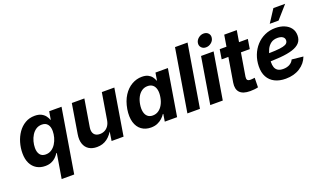

<svg xmlns="http://www.w3.org/2000/svg" viewBox="-90 -1328 3515 2099"><g transform="rotate(-20 1667.5 -278.5)"><path d="M484.9 204.1H338.9L386.7 -82.5H381.3Q365.7 -57.6 343.8 -36.6Q321.8 -15.6 291.5 -3.2Q261.2 9.3 221.2 9.3Q165 9.3 122.3 -16.1Q79.6 -41.5 55.9 -89.6Q32.2 -137.7 32.2 -206.5Q32.2 -269 49.8 -329.6Q67.4 -390.1 101.3 -439.2Q135.3 -488.3 184.6 -517.6Q233.9 -546.9 296.9 -546.9Q342.3 -546.9 372.1 -531.7Q401.9 -516.6 419.4 -493.2Q437 -469.7 444.8 -446.3H448.7L464.4 -539.1H607.9ZM268.6 -107.9Q307.1 -107.9 336.4 -127.4Q365.7 -147 386 -179Q406.2 -210.9 416.5 -248.8Q426.8 -286.6 426.8 -323.2Q426.8 -373 404.1 -401.4Q381.3 -429.7 337.4 -429.7Q298.8 -429.7 269.5 -410.2Q240.2 -390.6 220.5 -358.6Q200.7 -326.7 190.7 -288.8Q180.7 -251 180.7 -214.4Q180.7 -165.5 202.6 -136.7Q224.6 -107.9 268.6 -107.9Z M823.7 7.8Q767.6 7.8 729.7 -16.6Q691.9 -41 676.3 -87.2Q660.6 -133.3 671.4 -197.3L727.5 -539.1H873.5L821.3 -223.1Q813 -172.4 834.2 -143.8Q855.5 -115.2 901.4 -115.2Q932.1 -115.2 957.8 -128.2Q983.4 -141.1 1001.2 -166.7Q1019 -192.4 1025.4 -229.5L1076.7 -539.1H1222.2L1133.3 0H994.1L1014.6 -135.7H1026.9Q993.7 -67.4 943.1 -29.8Q892.6 7.8 823.7 7.8Z M1451.2 9.3Q1387.7 9.3 1342.5 -23.4Q1297.4 -56.2 1278.8 -118.4Q1260.3 -180.7 1274.4 -269Q1290 -359.4 1329.8 -421.1Q1369.6 -482.9 1425.5 -514.9Q1481.4 -546.9 1543 -546.9Q1586.4 -546.9 1614.3 -533Q1642.1 -519 1658.4 -497.1Q1674.8 -475.1 1682.1 -452.1H1686.5L1700.7 -539.1H1845.2L1756.3 0H1612.8L1626.5 -85H1621.1Q1606 -61 1582 -39.6Q1558.1 -18.1 1525.9 -4.4Q1493.7 9.3 1451.2 9.3ZM1514.2 -107.9Q1551.8 -107.9 1581.5 -128.2Q1611.3 -148.4 1631.3 -184.8Q1651.4 -221.2 1659.2 -269.5Q1667.5 -318.4 1659.4 -354.2Q1651.4 -390.1 1628.2 -409.9Q1605 -429.7 1567.4 -429.7Q1529.8 -429.7 1500.2 -409.4Q1470.7 -389.2 1451.2 -353.3Q1431.6 -317.4 1423.8 -269.5Q1416 -221.7 1423.6 -185.1Q1431.2 -148.4 1454.1 -128.2Q1477.1 -107.9 1514.2 -107.9Z M2142.6 -727.5 2022 0H1876L1996.6 -727.5Z M2142.1 0 2231 -539.1H2377L2287.6 0ZM2315.4 -608.9Q2281.7 -608.9 2262 -630.9Q2242.2 -652.8 2247.1 -684.6Q2252.4 -716.3 2279.8 -738.3Q2307.1 -760.3 2340.3 -760.3Q2374.5 -760.3 2394.3 -738.3Q2414.1 -716.3 2408.7 -684.6Q2403.8 -652.8 2376.5 -630.9Q2349.1 -608.9 2315.4 -608.9Z M2775.4 -539.1 2757.3 -427.2H2430.2L2448.2 -539.1ZM2548.8 -671.4H2694.8L2609.9 -159.7Q2606 -133.3 2615.5 -121.6Q2625 -109.9 2651.9 -109.9Q2661.1 -109.9 2676.8 -111.6Q2692.4 -113.3 2700.7 -114.7L2698.7 -3.9Q2676.3 1.5 2652.1 3.7Q2627.9 5.9 2605 5.9Q2522 5.9 2485.8 -32.5Q2449.7 -70.8 2461.4 -144.5Z M3018.1 11.7Q2945.3 11.7 2892.3 -14.9Q2839.4 -41.5 2811.5 -92.5Q2783.7 -143.6 2785.2 -216.3Q2786.6 -285.2 2809.8 -345.2Q2833 -405.3 2874.8 -451.2Q2916.5 -497.1 2973.1 -522.9Q3029.8 -548.8 3097.2 -548.8Q3155.3 -548.8 3200.9 -530Q3246.6 -511.2 3272.9 -475.8Q3299.3 -440.4 3299.3 -390.1Q3299.3 -338.4 3269.5 -305.4Q3239.7 -272.5 3181.6 -254.4Q3123.5 -236.3 3038.8 -229.5Q2954.1 -222.7 2844.2 -222.7L2859.4 -312.5Q2952.6 -312.5 3012.2 -315.9Q3071.8 -319.3 3104.7 -327.4Q3137.7 -335.4 3150.6 -349.4Q3163.6 -363.3 3163.6 -383.8Q3163.6 -409.7 3142.1 -424.3Q3120.6 -439 3082.5 -439Q3035.2 -439 3004.9 -416Q2974.6 -393.1 2957.8 -357.9Q2940.9 -322.8 2933.8 -283.9Q2926.8 -245.1 2926.3 -212.9Q2925.3 -180.7 2934.1 -154.5Q2942.9 -128.4 2965.6 -113.3Q2988.3 -98.1 3028.8 -98.1Q3072.3 -98.1 3103.8 -116Q3135.3 -133.8 3148.4 -164.6L3280.8 -150.9Q3253.9 -77.6 3184.8 -33Q3115.7 11.7 3018.1 11.7ZM3057.1 -612.8 3153.3 -760.7H3290L3159.7 -612.8Z"/></g></svg>

Font: Inter 18pt
Style: Bold Italic
Weight: 700
Italic angle: -9.3988°
Designer: Rasmus Andersson
Foundry: rsms
Version: Version 4.001;git-66647c0bb